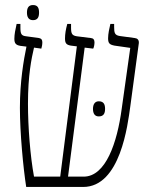

<svg xmlns="http://www.w3.org/2000/svg" viewBox="-20 -742 605 762"><path d="M111 -662C130 -662 135 -675 135 -692C135 -710 130 -722 111 -722C93 -722 87 -710 87 -692C87 -675 93 -662 111 -662ZM84 0H310C458 0 487 -248 497 -319L531 -571C532 -584 525 -590 515 -591L456 -599C435 -602 433 -612 433 -635V-647H418C414 -630 409 -608 409 -590C409 -570 415 -565 434 -561L497 -552L463 -310C445 -176 400 -41 312 -41H250L316 -553L350 -549C353 -555 355 -565 355 -574C355 -584 351 -590 341 -591L285 -598C266 -601 262 -608 262 -632V-647H247C241 -625 238 -607 238 -589C238 -571 243 -564 261 -561L285 -558L219 -41H115C100 -122 91 -238 91 -330C91 -444 105 -510 115 -553L144 -549C146 -556 148 -564 148 -574C148 -583 145 -589 135 -591L84 -598C65 -600 61 -607 61 -632V-647H46C41 -625 37 -606 37 -588C37 -570 43 -563 61 -560L85 -557C74 -504 59 -418 59 -314C59 -216 72 -77 84 0ZM349 -310C349 -293 355 -280 372 -280C392 -280 397 -293 397 -310C397 -327 392 -340 372 -340C356 -340 349 -327 349 -310Z"/></svg>

Font: Noto Serif Hebrew Condensed ExtraLight
Style: Regular
Weight: 200
Width: 3
Designer: Monotype Design Team
Foundry: Monotype Imaging Inc.
Version: Version 2.004